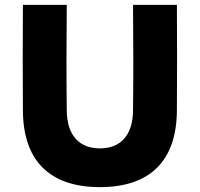

<svg xmlns="http://www.w3.org/2000/svg" viewBox="-20 -753 820 788"><path d="M254 -733H74C73 -529 73 -494 74 -300C75 -95 182 15 390 15C598 15 705 -95 706 -300C707 -494 707 -529 706 -733H526C527 -529 528 -494 526 -300C525 -192 470 -144 390 -144C310 -144 255 -192 254 -300C252 -494 253 -529 254 -733Z"/></svg>

Font: Kreadon Extra Bold
Style: Regular
Weight: 800
Designer: kohakuno
Foundry: StudioGnu
Version: Version 1.000;Glyphs 3.1.2 (3151)